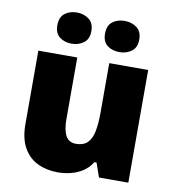

<svg xmlns="http://www.w3.org/2000/svg" viewBox="-86 -842 841 928"><g transform="rotate(10 335.0 -378.5)"><path d="M604 -553V0H460L436 -69H425Q408 -41 381.5 -23.5Q355 -6 323.5 2Q292 10 258 10Q204 10 160 -11Q116 -32 90.5 -77Q65 -122 65 -193V-553H256V-251Q256 -197 271.5 -169Q287 -141 322 -141Q358 -141 378 -160.5Q398 -180 405.5 -218Q413 -256 413 -311V-553ZM134 -690Q134 -730 158 -748.5Q182 -767 217 -767Q251 -767 276 -748.5Q301 -730 301 -690Q301 -651 276 -632.5Q251 -614 217 -614Q182 -614 158 -632.5Q134 -651 134 -690ZM368 -690Q368 -730 392 -748.5Q416 -767 452 -767Q486 -767 511 -748.5Q536 -730 536 -690Q536 -651 511 -632.5Q486 -614 452 -614Q416 -614 392 -632.5Q368 -651 368 -690Z"/></g></svg>

Font: Noto Sans Khmer Black
Style: Regular
Weight: 900
Version: Version 2.003